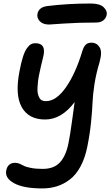

<svg xmlns="http://www.w3.org/2000/svg" viewBox="-20 -825 627 1080"><path d="M255.9 -687Q221.2 -687 203.6 -705.8Q186 -724.6 190.9 -748Q198.7 -785.2 247.1 -791Q360.4 -805.2 490.2 -805.2Q541.5 -805.2 563 -784.4Q584.5 -763.7 580.1 -741.2Q576.2 -721.7 560.5 -710Q544.9 -698.2 521 -698.2Q421.9 -698.2 340.1 -692.6Q258.3 -687 255.9 -687ZM217.8 234.9Q112.8 234.9 59.6 205.8Q6.3 176.8 15.1 133.8Q23.4 90.8 65.9 90.8Q78.1 90.8 90.8 96.2Q103.5 101.6 115 107.9Q126.5 114.3 154.1 119.6Q181.6 125 220.2 125Q284.2 125 317.9 87.6Q351.6 50.3 365.2 -20Q374.5 -64.5 385 -143.1Q395.5 -221.7 399.9 -251Q326.2 -152.8 233.9 -152.8Q141.1 -152.8 102.3 -222.2Q63.5 -291.5 89.8 -424.8Q98.6 -472.2 108.9 -504.4Q119.1 -536.6 130.9 -553Q142.6 -569.3 153.6 -575.7Q164.6 -582 178.2 -582Q243.7 -582 222.2 -502Q215.3 -474.6 210.7 -454.1Q206.1 -433.6 200.9 -409.2Q195.8 -384.8 193.8 -367.2Q191.9 -349.6 190.9 -330.8Q189.9 -312 192.6 -299.6Q195.3 -287.1 200.4 -276.6Q205.6 -266.1 215.1 -261Q224.6 -255.9 237.8 -255.9Q296.4 -255.9 350.8 -333.7Q405.3 -411.6 442.9 -537.1Q451.7 -564.5 463.4 -574.7Q475.1 -585 495.1 -585Q507.8 -585 518.8 -579.6Q529.8 -574.2 538.8 -561.5Q547.9 -548.8 548.3 -527.8Q548.8 -506.8 540 -475.1Q520.5 -410.6 511.2 -350.6Q502 -290.5 500.5 -248Q499 -205.6 492.2 -137.9Q485.4 -70.3 471.2 0Q458 65.4 432.4 112.3Q406.7 159.2 372.1 185.3Q337.4 211.4 299.6 223.1Q261.7 234.9 217.8 234.9Z"/></svg>

Font: Shantell Sans Irregular Bouncy
Style: Italic
Weight: 500
Italic angle: -11.31°
Designer: Stephen Nixon, Anya Danilova, Shantell Martin
Foundry: Arrow Type
Version: Version 1.006;[9816181b4]